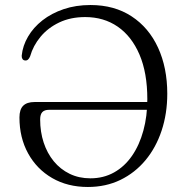

<svg xmlns="http://www.w3.org/2000/svg" viewBox="-20 -732 732 765"><path d="M57.5 -264Q57.5 -296 72.5 -310.8Q87.5 -325.5 117.5 -325.5H599V-294.5H175.5Q157.5 -294.5 148.8 -285.5Q140 -276.5 140 -256Q140 -206.5 154 -164Q168 -121.5 194.2 -89.5Q220.5 -57.5 257.5 -39.5Q294.5 -21.5 340 -21.5Q392.5 -21.5 434.5 -45Q476.5 -68.5 506 -111.2Q535.5 -154 551.2 -211.5Q567 -269 567 -337Q567 -441.5 535.8 -514.5Q504.5 -587.5 449 -625.8Q393.5 -664 319.5 -664Q261 -664 216 -642.5Q171 -621 141.5 -585.5Q112 -550 100 -507.5Q96.5 -499 91.8 -494.8Q87 -490.5 80.5 -491Q73 -491.5 69.5 -497Q66 -502.5 66.5 -510.5Q70.5 -550 91.8 -586.2Q113 -622.5 149 -650.8Q185 -679 233.5 -695.5Q282 -712 340.5 -712Q435.5 -712 504.2 -667Q573 -622 609.8 -542Q646.5 -462 646.5 -358.5Q646.5 -279.5 624 -211.8Q601.5 -144 559.8 -93.8Q518 -43.5 459.8 -15.2Q401.5 13 330 13Q249.5 13 188 -22.5Q126.5 -58 92 -120.8Q57.5 -183.5 57.5 -264Z"/></svg>

Font: Fraunces 48pt Soft Wonky Light
Style: Regular
Weight: 300
Version: Version 1.000;[b76b70a41]